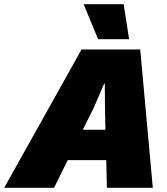

<svg xmlns="http://www.w3.org/2000/svg" viewBox="-88 -896 797 916"><path d="M528 -709H380L311 -876H502ZM422 0 419 -132H235L170 0H-68L301 -660H581L641 0ZM307 -277H415L413 -379L412 -497H409L358 -379Z"/></svg>

Font: Elaine Sans Black
Style: Italic
Weight: 900
Italic angle: -13°
Designer: Wei Huang
Foundry: Wei Huang
Version: Version 2.001;December 24, 2019;FontCreator 12.0.0.2547 64-b